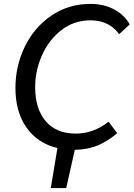

<svg xmlns="http://www.w3.org/2000/svg" viewBox="-20 -754 684 983"><path d="M274 4Q173 -20 116 -100.5Q59 -181 59 -304Q59 -416 107 -515Q155 -614 243 -674Q331 -734 444 -734Q511 -734 564 -706Q617 -678 644 -629L590 -579Q539 -650 443 -650Q359 -650 294.5 -600Q230 -550 195 -471Q160 -392 160 -308Q160 -197 214 -133.5Q268 -70 368 -70Q459 -70 536 -131L580 -72Q533 -32 481.5 -10Q430 12 363 13L319 209H240Z"/></svg>

Font: Nebula Sans Medium
Style: Regular
Weight: 500
Italic angle: -9°
Designer: Paul D. Hunt for Adobe (as Source Sans)
Foundry: Nebula Entertainment & Broadcasting LLC
Version: Version 1.010